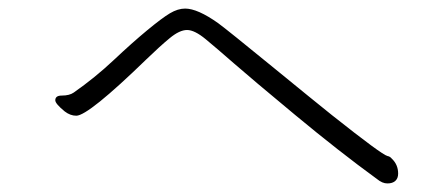

<svg xmlns="http://www.w3.org/2000/svg" viewBox="-20 -544 1040 448"><path d="M884 -180Q871 -183 755 -275Q715 -307 613.5 -390Q512 -473 489 -490Q441 -524 412 -524Q395 -524 376.5 -513Q358 -502 323 -473Q288 -444 245 -403.5Q202 -363 152 -328Q142 -321 124 -321Q109 -321 109 -310Q109 -302 131 -284Q144 -274 158 -274Q186 -274 322 -406Q353 -436 376 -455Q399 -474 416.5 -474Q434 -474 460 -452.5Q486 -431 526 -396Q566 -361 669 -275.5Q772 -190 860 -126Q872 -116 884 -116Q896 -116 902.5 -122Q909 -128 909 -139Q909 -160 894 -174Q890 -179 884 -180Z"/></svg>

Font: LXGW WenKai Mono TC Light
Style: Regular
Weight: 300
Designer: LXGW / Fontworks Inc.
Foundry: LXGW / Fontworks Inc.
Version: Version 1.330